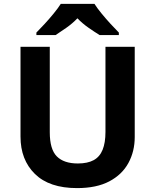

<svg xmlns="http://www.w3.org/2000/svg" viewBox="-20 -954 796 984"><path d="M670.5 -252Q670.5 -178 638 -118.5Q605.6 -59 540.1 -24.5Q474.7 10 374.8 10Q232.9 10 159 -62.5Q85.1 -135 85.1 -254V-714H235.1V-276.6Q235.1 -188.6 271.3 -152.4Q307.4 -116.2 378.8 -116.2Q429 -116.2 460.2 -133.3Q491.4 -150.4 505.9 -186.5Q520.5 -222.6 520.5 -277.6V-714H670.5ZM464.1 -934.2Q478.1 -912.2 500.6 -884.7Q523.1 -857.2 547.1 -831.2Q571.1 -805.1 589.1 -787.1V-774.2H490.7Q464.7 -790.2 433.8 -811.7Q402.8 -833.2 376.8 -860.2Q350.8 -833.2 320.8 -812.2Q290.9 -791.2 264.9 -774.2H166.5V-787.1Q185.5 -806.1 209 -831.7Q232.5 -857.2 255 -884.7Q277.5 -912.2 291.5 -934.2Z"/></svg>

Font: Noto Sans Hebrew
Style: Regular
Weight: 400
Designer: Monotype Design Team
Foundry: Monotype Imaging Inc.
Version: Version 2.003;January 10, 2023;FontCreator 14.0.0.2877 64-bi